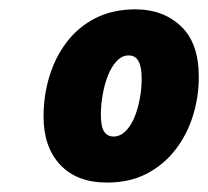

<svg xmlns="http://www.w3.org/2000/svg" viewBox="-20 -742 441 407"><path d="M207 -355Q143.1 -355 107.7 -392.6Q72.3 -430.2 72.3 -495.1Q72.3 -538.6 84.5 -579.3Q96.7 -620.1 121.1 -652.3Q145.5 -684.6 182.1 -703.4Q218.8 -722.2 267.1 -722.2Q325.7 -722.2 363.5 -686.5Q401.4 -650.9 401.4 -579.1Q401.4 -536.1 388.9 -496.3Q376.5 -456.5 351.8 -424.6Q327.1 -392.6 291 -373.8Q254.9 -355 207 -355ZM220.7 -452.6Q234.4 -452.6 245.6 -463.4Q256.8 -474.1 264.4 -491.9Q272 -509.8 276.1 -531.5Q280.3 -553.2 280.3 -575.7Q280.3 -599.6 273.7 -612.1Q267.1 -624.5 252.9 -624.5Q238.8 -624.5 227.8 -613Q216.8 -601.6 209.2 -582.8Q201.7 -564 197.8 -542Q193.8 -520 193.8 -499Q193.8 -473.6 200.7 -463.1Q207.5 -452.6 220.7 -452.6Z"/></svg>

Font: Open Sans SemiCondensed ExtraBold
Style: Italic
Weight: 800
Width: 4
Italic angle: -12°
Designer: Monotype Design Team
Foundry: Monotype Imaging Inc.
Version: Version 3.003